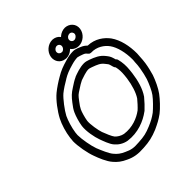

<svg xmlns="http://www.w3.org/2000/svg" viewBox="-247 -1078 1292 1292"><g transform="rotate(-45 398.5 -432.0)"><path d="M77 -356C76 -346 76 -338 75 -332C75 -331 74 -330 74 -329C73 -278 88 -200 104 -158C116 -124 138 -69 165 -39C185 -15 209 4 245 20C286 40 325 46 379 42C434 39 469 31 520 10C559 -8 583 -20 616 -44C647 -68 687 -111 710 -142C733 -173 756 -223 769 -261C777 -289 785 -320 790 -353C793 -374 794 -390 795 -409C796 -419 797 -429 797 -439C797 -510 782 -581 746 -632C717 -671 668 -709 599 -711C589 -721 578 -730 561 -737C551 -741 526 -754 502 -754C481 -754 456 -751 428 -742C385 -730 353 -718 317 -696C292 -682 251 -655 227 -635C189 -604 142 -541 119 -496C100 -459 83 -404 77 -356ZM127 -356C133 -398 149 -449 163 -478C181 -513 229 -576 256 -599C275 -615 315 -641 337 -653L338 -654C368 -672 393 -682 436 -694C460 -701 480 -704 495 -704C499 -704 526 -695 536 -691C551 -685 554 -681 565 -668C569 -663 577 -661 583 -661C637 -663 680 -633 704 -600C732 -561 747 -496 747 -433C747 -422 746 -414 745 -407V-404C745 -391 743 -372 740 -353C735 -322 728 -293 721 -270C710 -238 688 -189 672 -168C654 -143 611 -100 589 -82C560 -61 543 -52 506 -36C458 -16 435 -11 382 -8C332 -4 310 -8 272 -26C242 -39 224 -53 206 -75C188 -95 165 -149 152 -182C139 -216 125 -293 125 -333C126 -344 126 -350 127 -356ZM189 -356C183 -310 197 -243 209 -210C218 -186 234 -138 254 -116C272 -94 301 -74 337 -68C424 -56 503 -88 556 -128C557 -128 558 -129 558 -129C575 -144 608 -179 623 -198L624 -199C656 -245 672 -306 680 -367L683 -394C687 -432 685 -464 676 -499C675 -504 672 -509 668 -511L667 -512L663 -526C657 -548 649 -559 637 -574C611 -608 577 -622 539 -636C525 -641 511 -645 497 -645C457 -645 415 -628 395 -621C394 -621 393 -619 392 -619C366 -607 352 -597 329 -582C296 -561 281 -547 255 -513C239 -493 226 -474 218 -456C207 -432 194 -390 189 -356ZM239 -356C243 -382 255 -424 263 -440C269 -452 278 -467 294 -487C320 -521 320 -521 353 -542C378 -558 386 -564 407 -574C429 -581 465 -595 490 -595C494 -595 505 -593 517 -588C555 -574 577 -566 596 -540C610 -523 610 -524 615 -508L619 -493C621 -485 623 -480 629 -474C635 -448 636 -425 633 -394L630 -367C622 -310 605 -257 583 -224C573 -211 542 -177 528 -165C486 -134 424 -108 352 -118C330 -122 305 -137 294 -151C284 -162 265 -207 256 -232C247 -257 235 -326 239 -356ZM370 -831C365 -791 390 -757 430 -753C431 -753 435 -752 438 -752C482 -752 518 -788 524 -829C530 -872 501 -905 459 -907H457C415 -907 376 -873 370 -831ZM420 -831C422 -845 436 -857 450 -857H451C466 -856 476 -844 474 -829C472 -815 460 -804 448 -802C445 -803 445 -803 443 -803C430 -803 418 -815 420 -831ZM488 -829C482 -786 513 -751 556 -751C597 -751 637 -784 643 -827C649 -869 618 -903 576 -905C532 -905 494 -872 488 -829ZM538 -829C540 -844 554 -855 570 -855C585 -854 595 -841 593 -827C591 -814 577 -801 562 -801C547 -801 536 -814 538 -829Z"/></g></svg>

Font: Hussar Pisanka
Style: OutKur
Weight: 400
Designer: Robert Jablonski
Foundry: Cannot Into Space Fonts
Version: Version 1.070